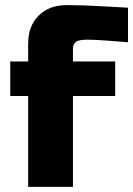

<svg xmlns="http://www.w3.org/2000/svg" viewBox="-20 -730 520 750"><path d="M480 -565Q451 -567 403 -571Q355 -575 320 -575Q285 -575 275 -565Q265 -555 265 -540V-490H430V-355H265V0H90V-355H20V-490H90V-560Q90 -628 131 -669Q172 -710 240 -710Q301 -710 369 -706Q437 -702 480 -700Z"/></svg>

Font: Russo One
Style: Regular
Weight: 400
Designer: Jovanny lemonad
Foundry: Jovanny Lemonad
Version: Version 1.001